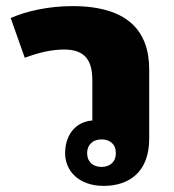

<svg xmlns="http://www.w3.org/2000/svg" viewBox="-20 -598 570 628"><path d="M468 -371C468 -497 397 -578 217 -578C140 -578 67 -562 15 -539L61 -409C106 -426 149 -436 190 -436C259 -436 282 -399 282 -336V-204C223 -199 193 -152 193 -97C193 -38 239 10 319 10C403 10 468 -36 468 -144ZM312 -142C339 -142 359 -127 359 -97C359 -68 339 -52 312 -52C285 -52 265 -68 265 -97C265 -126 285 -142 312 -142Z"/></svg>

Font: Noto Sans Thai Looped Black
Style: Regular
Weight: 900
Designer: Sasikarn Vongin, Ben Mitchell
Foundry: The Fontpad Ltd
Version: Version 1.001